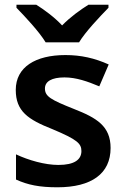

<svg xmlns="http://www.w3.org/2000/svg" viewBox="-20 -786 530 816"><path d="M174 -606H316C343 -651 405 -716 441 -753V-766H356C321 -744 279 -714 244 -678C210 -714 169 -744 134 -766H50V-753C86 -716 147 -651 174 -606ZM450 -157C450 -250 391 -285 294 -323C196 -362 171 -376 171 -410C171 -440 200 -457 254 -457C304 -457 352 -440 402 -419L442 -512C382 -539 324 -552 258 -552C131 -552 47 -501 47 -404C47 -313 99 -278 203 -237C308 -193 326 -176 326 -144C326 -108 297 -85 228 -85C171 -85 101 -105 48 -130V-23C98 0 148 10 224 10C369 10 450 -48 450 -157Z"/></svg>

Font: Noto Sans Bengali UI SemiBold
Style: Regular
Weight: 600
Designer: Jelle Bosma - Monotype Design Team
Foundry: Monotype Imaging Inc.
Version: Version 2.003